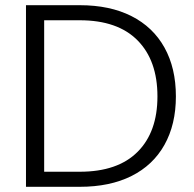

<svg xmlns="http://www.w3.org/2000/svg" viewBox="-20 -719 746 739"><path d="M287 -699Q403 -699 486 -657Q569 -615 613 -536Q657 -457 657 -348Q657 -240 613 -161.5Q569 -83 486 -41.5Q403 0 287 0H80V-699ZM287 -58Q433 -58 509.5 -134.5Q586 -211 586 -348Q586 -486 509.5 -563.5Q433 -641 287 -641H150V-58Z"/></svg>

Font: Poppins-tnum Light
Style: Regular
Weight: 300
Designer: Ninad Kale (Devanagari), Jonny Pinhorn (Latin)
Foundry: Indian Type Foundry
Version: Version 4.004